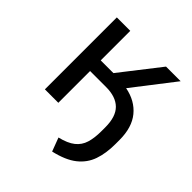

<svg xmlns="http://www.w3.org/2000/svg" viewBox="-186 -610 919 919"><g transform="rotate(45 273.5 -150.5)"><path d="M313 186 287 117Q337 105 364 83.5Q391 62 401 29Q411 -4 411 -50V-76Q411 -148 377 -181.5Q343 -215 277 -215H169V0H78V-487H169V-287H255L411 -487H510L349 -279Q421 -265 461.5 -215.5Q502 -166 502 -81V-53Q502 9 485.5 56.5Q469 104 428 136.5Q387 169 313 186Z"/></g></svg>

Font: Nunito Sans Medium
Style: Regular
Weight: 500
Designer: Vernon Adams
Foundry: Vernon Adams
Version: Version 3.101; ttfautohint (v1.8.4.7-5d5b);gftools[0.9.27]